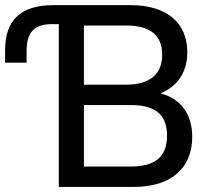

<svg xmlns="http://www.w3.org/2000/svg" viewBox="-26 -739 831 759"><path d="M502 0C647.9 0 733.9 -71.8 733.9 -198.2C733.9 -288.6 688 -349.1 608.4 -370.1C675.3 -397 714.4 -453.6 714.4 -532.2C714.4 -649.9 632.3 -718.8 488.8 -718.8H186.5C55.7 -718.8 -5.9 -659.2 -5.9 -541V-491.2H79.1V-537.1C79.1 -611.3 109.4 -643.6 179.7 -643.6H206.5V0ZM305.7 -323.7H491.7C588.4 -323.7 634.3 -285.6 634.3 -202.1C634.3 -119.6 587.4 -80.6 490.7 -80.6H305.7ZM305.7 -638.2H472.7C567.4 -638.2 615.2 -599.6 615.2 -522.5C615.2 -445.8 566.4 -404.3 473.1 -404.3H305.7Z"/></svg>

Font: Winston
Style: Regular
Weight: 400
Designer: Vernon Adams, Kim Jin-seong, David Berlow, Cristiano Sobral
Foundry: The Winston Project Authors
Version: Version 3.004